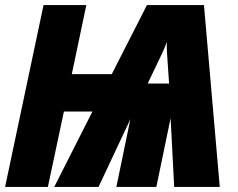

<svg xmlns="http://www.w3.org/2000/svg" viewBox="-25 -734 936 754"><path d="M555 -406 611 -523Q621 -544 630 -569Q630 -558 630 -546.5Q630 -535 631 -524L639 -406ZM226 -296H338L188 0H362L487 -266L432 0H589L645 -270L659 0H838L776 -714H552L414 -443H257L314 -714H146L-5 0H163Z"/></svg>

Font: Noto Sans Display Condensed Black
Style: Italic
Weight: 900
Width: 3
Italic angle: -192°
Designer: Monotype Design Team
Foundry: Monotype Imaging Inc.
Version: Version 1.900